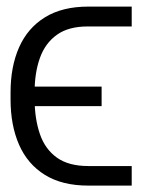

<svg xmlns="http://www.w3.org/2000/svg" viewBox="-20 -566 440 585"><path d="M249 -60.1H381.3V-0.5H249Q169.4 -0.5 116.7 -33.2Q64 -65.9 38.1 -125Q12.2 -184.1 12.2 -262.7V-284.7Q12.2 -363.3 38.3 -422.1Q64.5 -481 117.2 -513.4Q169.9 -545.9 249 -545.9H381.3V-485.4H249Q189.5 -485.8 153.6 -460.2Q117.7 -434.6 101.6 -389.4Q85.4 -344.2 85.4 -284.7V-262.7Q85.9 -203.1 101.6 -157.5Q117.2 -111.8 153.1 -85.9Q189 -60.1 249 -60.1ZM289.6 -302.2V-242.7H32.7V-302.2Z"/></svg>

Font: Inter 28pt Light
Style: Regular
Weight: 300
Designer: Rasmus Andersson
Foundry: rsms
Version: Version 4.001;git-66647c0bb